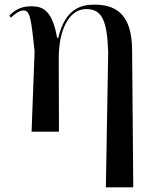

<svg xmlns="http://www.w3.org/2000/svg" viewBox="-20 -567 662 827"><path d="M436 240H554L549 -352C548 -488 495 -547 388 -547C327 -547 261 -529 231 -404H226C205 -523 165 -540 114 -540C65 -540 40 -519 20 -500L27 -491C44 -508 65 -522 81 -522C109 -522 114 -490 129 -346L116 0H234L233 -317C233 -431 273 -528 352 -528C420 -528 442 -476 446 -341Z"/></svg>

Font: Noto Serif Display Medium
Style: Regular
Weight: 500
Designer: Monotype Design Team
Foundry: Monotype Imaging Inc.
Version: Version 2.009